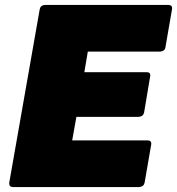

<svg xmlns="http://www.w3.org/2000/svg" viewBox="-20 -754 714 774"><path d="M542 0H32Q17 0 17 -16L140 -716Q143 -733 161 -734H659Q674 -734 674 -720Q674 -717 647 -564Q645 -548 626 -546H334L320 -463H572Q586 -463 586 -450L561 -301Q558 -285 540 -283H288L271 -188H575Q590 -188 590 -174Q590 -171 563 -18Q560 -2 542 0Z"/></svg>

Font: YamahaIndonesia935. App Black
Style: Italic
Weight: 900
Italic angle: -10°
Designer: Dalton Maag Ltd
Foundry: Dalton Maag Ltd
Version: Version 1.002; January 01, 2024; Regular/Italic